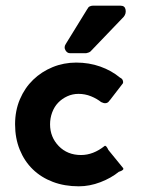

<svg xmlns="http://www.w3.org/2000/svg" viewBox="-20 -645 496 675"><path d="M257 10Q207 10 166 -5.5Q125 -21 95.5 -49.5Q66 -78 49.5 -118.5Q33 -159 33 -208Q33 -256 50 -296Q67 -336 96.5 -364.5Q126 -393 165 -409Q204 -425 248 -425Q293 -425 332.5 -411Q372 -397 402 -372Q409 -369 411.5 -363Q414 -357 412 -352L365 -291V-292Q361 -284 353 -282.5Q345 -281 337 -286V-285Q321 -298 300 -306.5Q279 -315 256 -315Q235 -315 216.5 -306.5Q198 -298 184.5 -284Q171 -270 163.5 -250Q156 -230 156 -208Q156 -163 186.5 -131.5Q217 -100 265 -100Q308 -100 348 -132Q353 -135 361 -118L360 -119L413 -54Q417 -47 398 -41L399 -42Q371 -19 333 -4.5Q295 10 257 10ZM298 -464Q296 -462 290.5 -460Q285 -458 283 -458H226Q216 -458 210 -468.5Q204 -479 211 -490L288 -615V-614Q290 -620 295.5 -622.5Q301 -625 306 -625H404Q419 -625 421.5 -611Q424 -597 415 -586Z"/></svg>

Font: Stadtwerke
Style: Bold
Weight: 700
Designer: Santiago Orozco
Foundry: Typemade
Version: Version 1.003